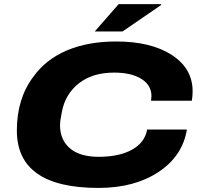

<svg xmlns="http://www.w3.org/2000/svg" viewBox="-20 -902 982 934"><path d="M440.9 -749 557.1 -881.8H762.2L764.2 -877.9L576.2 -749ZM459 12.2Q62 12.2 62 -267.1Q62 -423.3 143.1 -529.8Q203.1 -613.3 305.4 -656.7Q407.7 -700.2 544.9 -700.2Q714.8 -700.2 815.9 -634.5Q917 -568.8 917 -458Q917 -433.6 913.1 -412.1H714.8Q716.8 -427.7 716.8 -434.1Q716.8 -487.8 667.7 -518.3Q618.7 -548.8 535.2 -548.8Q429.7 -548.8 363.3 -496.3Q296.9 -443.8 280.8 -356.9Q272 -314 272 -293Q272 -221.7 320.3 -180.4Q368.7 -139.2 460 -139.2Q559.6 -139.2 622.1 -173.8Q684.6 -208.5 695.8 -272H889.2Q868.2 -143.1 751.2 -65.4Q634.3 12.2 459 12.2Z"/></svg>

Font: Archivo Expanded ExtraBold
Style: Italic
Weight: 800
Width: 7
Italic angle: -10°
Designer: Hector Gatti
Foundry: Omnibus-Type
Version: Version 2.001